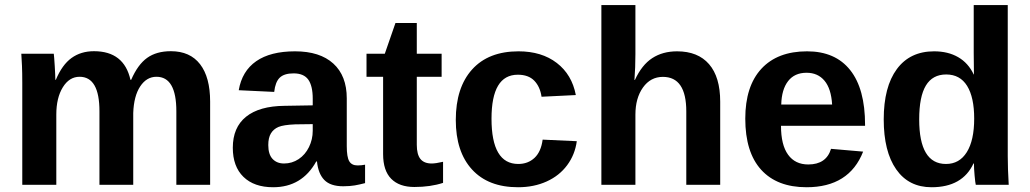

<svg xmlns="http://www.w3.org/2000/svg" viewBox="-20 -745 4152 774"><path d="M380.9 0V-296.4Q380.9 -435.5 300.8 -435.5Q259.3 -435.5 233.2 -393.1Q207 -350.6 207 -283.2V0H69.8V-410.2Q69.8 -452.6 68.6 -479.7Q67.4 -506.8 65.9 -528.3H196.8Q198.2 -519 200.7 -478.8Q203.1 -438.5 203.1 -423.3H205.1Q230.5 -483.9 268.3 -511.2Q306.2 -538.6 358.9 -538.6Q480 -538.6 505.9 -423.3H508.8Q535.6 -484.9 573.2 -511.7Q610.8 -538.6 668.9 -538.6Q746.1 -538.6 786.6 -486.1Q827.1 -433.6 827.1 -335.4V0H690.9V-296.4Q690.9 -435.5 610.8 -435.5Q570.8 -435.5 545.2 -396.7Q519.5 -357.9 517.1 -289.6V0Z M1081.1 9.8Q1004.4 9.8 961.4 -32Q918.5 -73.7 918.5 -149.4Q918.5 -231.4 971.9 -274.4Q1025.4 -317.4 1127 -318.4L1240.7 -320.3V-347.2Q1240.7 -398.9 1222.7 -424.1Q1204.6 -449.2 1163.6 -449.2Q1125.5 -449.2 1107.7 -431.9Q1089.8 -414.6 1085.4 -374.5L942.4 -381.3Q955.6 -458.5 1012.9 -498.3Q1070.3 -538.1 1169.4 -538.1Q1269.5 -538.1 1323.7 -488.8Q1377.9 -439.5 1377.9 -348.6V-156.2Q1377.9 -111.8 1387.9 -95Q1397.9 -78.1 1421.4 -78.1Q1437 -78.1 1451.7 -81.1V-6.8Q1439.5 -3.9 1429.7 -1.5Q1419.9 1 1410.2 2.4Q1400.4 3.9 1389.4 4.9Q1378.4 5.9 1363.8 5.9Q1312 5.9 1287.4 -19.5Q1262.7 -44.9 1257.8 -94.2H1254.9Q1197.3 9.8 1081.1 9.8ZM1240.7 -244.6 1170.4 -243.7Q1122.6 -241.7 1102.5 -233.2Q1082.5 -224.6 1072 -207Q1061.5 -189.5 1061.5 -160.2Q1061.5 -122.6 1078.9 -104.2Q1096.2 -85.9 1125 -85.9Q1157.2 -85.9 1183.8 -103.5Q1210.4 -121.1 1225.6 -152.1Q1240.7 -183.1 1240.7 -217.8Z M1650.4 8.8Q1589.8 8.8 1557.1 -24.2Q1524.4 -57.1 1524.4 -124V-435.5H1457.5V-528.3H1531.2L1574.2 -652.3H1660.2V-528.3H1760.3V-435.5H1660.2V-161.1Q1660.2 -122.6 1674.8 -104.2Q1689.5 -85.9 1720.2 -85.9Q1736.3 -85.9 1766.1 -92.8V-7.8Q1715.3 8.8 1650.4 8.8Z M2068.4 9.8Q1948.2 9.8 1882.8 -61.8Q1817.4 -133.3 1817.4 -261.2Q1817.4 -392.1 1883.3 -465.1Q1949.2 -538.1 2070.3 -538.1Q2163.6 -538.1 2224.6 -491.2Q2285.6 -444.3 2301.3 -361.8L2163.1 -355Q2157.2 -395.5 2133.8 -419.7Q2110.4 -443.8 2067.4 -443.8Q1961.4 -443.8 1961.4 -266.6Q1961.4 -84 2069.3 -84Q2108.4 -84 2134.8 -108.6Q2161.1 -133.3 2167.5 -182.1L2305.2 -175.8Q2297.9 -121.6 2266.4 -79.1Q2234.9 -36.6 2183.6 -13.4Q2132.3 9.8 2068.4 9.8Z M2539.6 -422.9Q2567.4 -483.4 2609.4 -510.7Q2651.4 -538.1 2709.5 -538.1Q2793.5 -538.1 2838.4 -486.3Q2883.3 -434.6 2883.3 -335V0H2746.6V-295.9Q2746.6 -435.1 2652.3 -435.1Q2602.5 -435.1 2572 -392.3Q2541.5 -349.6 2541.5 -282.7V0H2404.3V-724.6H2541.5V-526.9Q2541.5 -473.6 2537.6 -422.9Z M3231.4 9.8Q3112.3 9.8 3048.3 -60.8Q2984.4 -131.3 2984.4 -266.6Q2984.4 -397.5 3049.3 -467.8Q3114.3 -538.1 3233.4 -538.1Q3347.2 -538.1 3407.2 -462.6Q3467.3 -387.2 3467.3 -241.7V-237.8H3128.4Q3128.4 -160.6 3157 -121.3Q3185.5 -82 3238.3 -82Q3311 -82 3330.1 -145L3459.5 -133.8Q3403.3 9.8 3231.4 9.8ZM3231.4 -451.7Q3183.1 -451.7 3157 -418Q3130.9 -384.3 3129.4 -323.7H3334.5Q3330.6 -387.7 3303.7 -419.7Q3276.9 -451.7 3231.4 -451.7Z M3913.6 0Q3911.6 -7.3 3908.9 -36.9Q3906.2 -66.4 3906.2 -85.9H3904.3Q3859.9 9.8 3735.4 9.8Q3643.1 9.8 3592.8 -62.3Q3542.5 -134.3 3542.5 -263.7Q3542.5 -395 3595.5 -466.6Q3648.4 -538.1 3745.6 -538.1Q3801.8 -538.1 3842.5 -514.6Q3883.3 -491.2 3905.3 -444.8H3906.2L3905.3 -531.7V-724.6H4042.5V-115.2Q4042.5 -66.4 4046.4 0ZM3907.2 -267.1Q3907.2 -352.5 3878.7 -398.7Q3850.1 -444.8 3794.4 -444.8Q3739.3 -444.8 3712.4 -400.1Q3685.5 -355.5 3685.5 -263.7Q3685.5 -84 3793.5 -84Q3847.7 -84 3877.4 -131.6Q3907.2 -179.2 3907.2 -267.1Z"/></svg>

Font: TypoPRO Liberation Sans
Style: Bold
Weight: 700
Designer: Steve Matteson
Foundry: Ascender Corporation
Version: Version 2.00.1